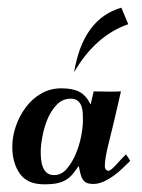

<svg xmlns="http://www.w3.org/2000/svg" viewBox="-20 -468 369 500"><path d="M319 -49Q310 -40 299 -29.5Q288 -19 275.5 -10Q263 -1 249.5 5Q236 11 223 11Q211 11 204.5 7.5Q198 4 194.5 -2.5Q191 -9 189 -17.5Q187 -26 185 -36Q177 -24 169.5 -15Q162 -6 152.5 0Q143 6 129.5 9Q116 12 95 12Q51 12 31.5 -16Q12 -44 12 -86Q12 -113 21.5 -140Q31 -167 47.5 -189Q64 -211 87.5 -224.5Q111 -238 140 -238Q169 -238 186.5 -229Q204 -220 216 -196L224 -230Q242 -230 259.5 -229.5Q277 -229 295 -230Q284 -181 276 -148Q268 -115 262.5 -93Q257 -71 255 -57.5Q253 -44 253 -35Q253 -25 262 -23Q269 -24 281.5 -38Q294 -52 308 -66Q311 -62 314 -57.5Q317 -53 319 -49ZM86 -72Q86 -63 87 -52.5Q88 -42 91.5 -33Q95 -24 102 -18Q109 -12 121 -12Q140 -12 154 -28.5Q168 -45 177.5 -67.5Q187 -90 191.5 -114Q196 -138 196 -154Q196 -163 195.5 -173.5Q195 -184 192 -192Q189 -200 182.5 -205.5Q176 -211 164 -211Q143 -211 128 -195.5Q113 -180 104 -158.5Q95 -137 90.5 -113Q86 -89 86 -72ZM296 -448 314 -405Q228 -375 173 -280Q196 -419 296 -448Z"/></svg>

Font: Lucien Schoenschriftv CAT
Style: Regular
Weight: 400
Designer: Lucian Bernhard 1928
Foundry: CAT-Fonts Peter Wiegel
Version: Version 1.000